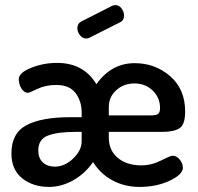

<svg xmlns="http://www.w3.org/2000/svg" viewBox="-20 -729 780 757"><path d="M25 -124Q25 -204 84.5 -235.5Q144 -267 258 -267H302V-285Q302 -330 278 -362Q254 -394 202 -394Q160 -394 127.5 -378.5Q95 -363 91 -363Q75 -363 64.5 -380Q54 -397 54 -417Q54 -442 102.5 -461.5Q151 -481 205 -481Q310 -481 360 -397Q419 -480 511 -480Q591 -480 650.5 -429Q710 -378 710 -289Q710 -239 688.5 -224Q667 -209 619 -209H409V-186Q409 -136 444.5 -106.5Q480 -77 537 -77Q577 -77 614.5 -96Q652 -115 660 -115Q677 -115 689 -99.5Q701 -84 701 -68Q701 -41 649 -16.5Q597 8 530 8Q472 8 424 -17.5Q376 -43 347 -90Q314 -43 267.5 -17.5Q221 8 174 8Q110 8 67.5 -26Q25 -60 25 -124ZM131 -136Q131 -105 149 -88.5Q167 -72 196 -72Q235 -72 268.5 -104Q302 -136 302 -172V-209H277Q207 -209 169 -194.5Q131 -180 131 -136ZM285 -618Q285 -636 300 -644L424 -707Q432 -709 435 -709Q449 -709 459 -696Q469 -683 469 -668Q469 -648 453 -641L332 -580Q326 -577 320 -577Q306 -577 295.5 -590Q285 -603 285 -618ZM409 -274H574Q596 -274 603.5 -280Q611 -286 611 -303Q611 -344 582 -372Q553 -400 510 -400Q468 -400 438.5 -373.5Q409 -347 409 -307Z"/></svg>

Font: TerminalDosisSemiBold
Style: Bold
Weight: 600
Designer: EdgarTolentino, PabloImpallari, IginoMarini
Foundry: EdgarTolentino, PabloImpallari, IginoMarini
Version: Version 1.006